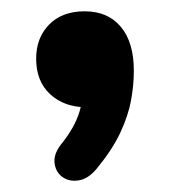

<svg xmlns="http://www.w3.org/2000/svg" viewBox="-20 -185 300 340"><path d="M151 114Q136 132 119 134.5Q102 137 90 128Q78 119 76.5 102.5Q75 86 91 67Q113 39 121 12Q129 -15 129 -36L134 5Q94 5 69 -18Q44 -41 44 -81Q44 -118 67 -141.5Q90 -165 130 -165Q171 -165 194 -137.5Q217 -110 217 -60Q217 -34 212 -7Q207 20 193 50Q179 80 151 114Z"/></svg>

Font: Nunito ExtraLight ExtraBold
Style: Regular
Weight: 800
Version: Version 3.602